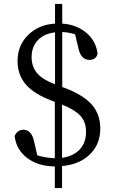

<svg xmlns="http://www.w3.org/2000/svg" viewBox="-20 -839 579 984"><path d="M261 125V14Q175 13 119 -29.5Q63 -72 55 -142Q69 -174 100 -174Q142 -174 155 -113L171 -43Q212 -30 261 -28V-317L245 -323Q158 -356 116 -402Q70 -452 70 -527Q70 -606 124 -659.5Q178 -713 262 -718V-819H299V-718Q373 -713 423 -670.5Q473 -628 480 -563Q472 -532 438 -532Q395 -532 382 -591L365 -663Q335 -673 299 -675V-393L305 -391Q409 -353 455 -298Q494 -249 494 -180Q494 -100 441 -48Q388 4 298 12V125ZM298 -30Q355 -38 388 -72.5Q421 -107 421 -163Q421 -213 393 -244.5Q365 -276 298 -303ZM262 -407V-673Q208 -667 176 -635Q142 -601 142 -546Q142 -495 173 -461Q201 -430 262 -407Z"/></svg>

Font: GenRyuMin TW R
Style: Regular
Weight: 400
Version: Version 1.501;PS 1;hotconv 16.6.51;makeotf.lib2.5.65220